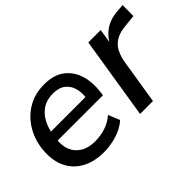

<svg xmlns="http://www.w3.org/2000/svg" viewBox="-72 -783 1075 1075"><g transform="rotate(-45 465.5 -245.5)"><path d="M275 9Q203 9 150.5 -17.5Q98 -44 69.5 -93Q41 -142 41 -209Q41 -289 74 -354Q107 -419 166.5 -458Q226 -497 305 -497Q383 -497 428.5 -461.5Q474 -426 491 -368.5Q508 -311 499 -245L496 -221H121L129 -283H436L418 -269Q425 -313 415.5 -348Q406 -383 379 -404.5Q352 -426 304 -426Q255 -426 221.5 -403.5Q188 -381 169.5 -346Q151 -311 144 -272L140 -245Q131 -191 145.5 -152Q160 -113 195 -91Q230 -69 282 -69Q327 -69 366.5 -82Q406 -95 438 -123L466 -55Q432 -24 380.5 -7.5Q329 9 275 9Z M569 0 647 -488H745L727 -371H716Q735 -425 779 -459Q823 -493 891 -497L931 -500L930 -414L863 -407Q814 -403 783 -385Q752 -367 736 -336Q720 -305 713 -262L671 0Z"/></g></svg>

Font: Nunito Sans 12pt ExtraLight 12pt SemiBold
Style: Italic
Weight: 600
Italic angle: -9°
Version: Version 3.101;gftools[0.9.27]